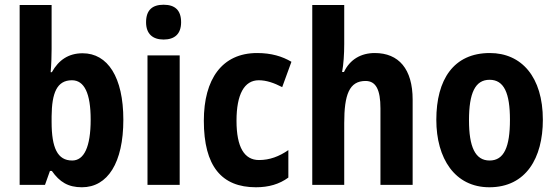

<svg xmlns="http://www.w3.org/2000/svg" viewBox="-20 -781 2351 811"><path d="M198 -574V-760H63V0H170L191 -59H199C232 -12 268 10 326 10C435 10 501 -94 501 -275C501 -455 435 -556 329 -556C270 -556 228 -528 199 -476H194C197 -512 198 -547 198 -574ZM284 -442C336 -442 363 -387 363 -276C363 -160 335 -103 285 -103C223 -103 198 -156 198 -266V-290C199 -388 220 -442 284 -442Z M671 -761C624 -761 597 -739 597 -687C597 -637 626 -614 671 -614C717 -614 745 -637 745 -687C745 -738 719 -761 671 -761ZM739 -547H603V0H739Z M1061 10C1115 10 1160 -3 1198 -31V-147C1159 -120 1119 -105 1074 -105C1012 -105 979 -159 979 -271C979 -383 1012 -442 1073 -442C1105 -442 1137 -431 1172 -413L1211 -520C1172 -543 1126 -557 1066 -557C918 -557 841 -447 841 -271C841 -79 916 10 1061 10Z M1434 -595V-760H1299V0H1434V-261C1434 -381 1455 -439 1524 -439C1568 -439 1587 -402 1587 -323V0H1723V-360C1723 -490 1664 -557 1563 -557C1505 -557 1458 -530 1433 -477H1425C1431 -508 1434 -552 1434 -595Z M2273 -275C2273 -456 2183 -557 2049 -557C1896 -557 1823 -445 1823 -275C1823 -112 1901 10 2047 10C2202 10 2273 -114 2273 -275ZM1961 -273C1961 -388 1987 -444 2048 -444C2109 -444 2134 -388 2134 -275C2134 -160 2109 -103 2048 -103C1987 -103 1961 -161 1961 -273Z"/></svg>

Font: Noto Sans Devanagari UI Condensed
Style: Bold
Weight: 700
Width: 3
Designer: Jelle Bosma - Monotype Design Team
Foundry: Monotype Imaging Inc.
Version: Version 2.004